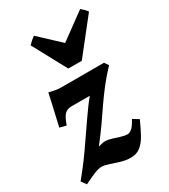

<svg xmlns="http://www.w3.org/2000/svg" viewBox="-194 -814 806 916"><g transform="rotate(-30 209.0 -355.5)"><path d="M384.3 -424.8Q344.2 -381.8 316.4 -345.7Q288.6 -309.6 264.6 -274.7Q240.7 -239.7 213.6 -200.7Q186.5 -161.6 147.9 -112.3Q147.9 -112.3 161.9 -116.2Q175.8 -120.1 188 -120.1Q201.2 -120.1 221.2 -113.8Q241.2 -107.4 261.7 -101.1Q282.2 -94.7 296.4 -94.7Q305.7 -94.7 318.8 -104Q332 -113.3 350.6 -147.9L382.8 -128.4Q364.7 -87.9 347.7 -56.6Q330.6 -25.4 308.8 -7.8Q287.1 9.8 254.9 9.8Q228 9.8 200.4 1.5Q172.9 -6.8 149.2 -14.9Q125.5 -22.9 109.9 -22.9Q94.2 -22.9 70.1 -13.2Q45.9 -3.4 8.8 15.1L-10.7 -12.2Q38.1 -70.8 82.8 -135Q127.4 -199.2 165.5 -254.9Q203.6 -310.5 231.9 -344.2H130.9Q107.9 -344.2 93.8 -330.8Q79.6 -317.4 65.4 -276.4L29.8 -285.2Q36.1 -314.5 44.2 -349.1Q52.2 -383.8 59.1 -413.6Q65.9 -443.4 68.4 -457Q77.6 -455.1 95.7 -450.9Q113.8 -446.8 130.9 -446.8H369.1ZM429.2 -693.8 282.2 -507.8H208L107.4 -693.8Q115.2 -702.1 125.7 -711.2Q136.2 -720.2 144 -725.6L255.9 -621.1L398.9 -725.6Q404.8 -720.7 414.3 -711.7Q423.8 -702.6 429.2 -693.8Z"/></g></svg>

Font: Gentium Book Plus
Style: Bold Italic
Weight: 700
Italic angle: -8°
Designer: Victor Gaultney, Annie Olsen, Iska Routamaa, Becca Hirsbrunner
Foundry: SIL International
Version: Version 6.101